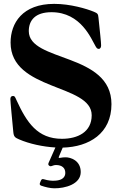

<svg xmlns="http://www.w3.org/2000/svg" viewBox="-20 -760 639 1007"><path d="M264.2 227.6C321.4 228.3 403.4 206.3 403.4 142.4C403.4 81 349.4 65 324.6 65C313.9 65 304.3 66.1 295.8 67.8C287.6 69.6 286.2 67.8 289.4 60.4L308.9 14.2C447.4 10.7 564.6 -60 564.6 -213.8C564.6 -485.4 131 -432.9 131 -596.9C131 -652.7 164.1 -696 250 -696C405.2 -696 458.8 -555 481.2 -517.4C485.8 -508.9 490.4 -503.6 497.5 -503.6C507.5 -503.6 510.3 -513.5 510.3 -522.4C510.3 -537.3 504.3 -592 496.4 -667.6C494.7 -687.1 491.5 -690.3 472.7 -698.2C433.6 -714.5 347.7 -739.7 264.2 -739.7C97.7 -739.7 35.5 -638.8 35.5 -536.6C35.5 -282 460.9 -321.4 460.9 -155.5C460.9 -66.8 386.7 -32 305 -32C176.5 -32 120.4 -117.5 66.8 -234C58.9 -251.8 57.2 -256.7 48.3 -256.7C38 -256.7 34.4 -249.3 34.4 -240.1C34.4 -226.2 43.7 -132.1 49.7 -68.5C52.2 -42.6 58.6 -38.4 79.9 -29.1C133.5 -5.7 206 9.9 270.6 13.5L234.7 94.5C231.9 101.9 233 106.2 240.1 110.4C241.8 111.2 243.6 111.9 245.7 111.9C252.8 111.9 259.9 105.5 273.4 105.5C306.8 105.5 322.4 122.5 322.4 146C322.4 154.5 322.4 187.9 259.9 187.9C252.8 187.9 234.4 187.9 209.5 180C201.7 177.9 198.2 179.7 194.6 187.1L189.6 199.2C186.8 207 188.6 210.6 196 213.8C217.7 221.2 242.2 227.3 264.2 227.6Z"/></svg>

Font: Margiela Serif Semibold
Style: Regular
Weight: 600
Designer: Andreas Faust, Stefan Endress
Version: Version 1.002;FEAKit 1.0